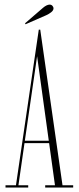

<svg xmlns="http://www.w3.org/2000/svg" viewBox="-20 -834 350 854"><path d="M4.5 0V-10H51L152.5 -702H159L258 -10H305.5V0H181V-10H224.5L198.5 -197.5H89L62 -10H105.5V0ZM90.5 -208H197L145 -584ZM93.5 -726 91.5 -730.5 171.5 -799.5Q178.5 -805.5 186.2 -809.5Q194 -813.5 201 -813.5Q211 -813.5 216 -804Q218 -800.5 218 -797Q218 -787.5 207.2 -779.2Q196.5 -771 185 -766Z"/></svg>

Font: Imbue 100pt Thin
Style: Regular
Weight: 100
Designer: Tyler Finck
Foundry: Etcetera Type Company
Version: Version 1.102; ttfautohint (v1.8.3)